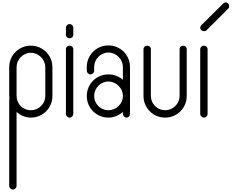

<svg xmlns="http://www.w3.org/2000/svg" viewBox="-20 -956 1942 1564"><path d="M231 -584C133 -584 55 -506 55 -408V-174C55 -166 57 -160 57 -154C57 -152 55 -146 55 -144V558C55 574 69 588 85 588C101 588 115 574 115 558V-44C147 -16 187 2 231 2C329 2 407 -76 407 -174V-408C407 -506 329 -584 231 -584ZM231 -526C295 -526 349 -472 349 -408V-174C349 -110 295 -58 231 -58C167 -58 115 -110 115 -174V-408C115 -472 167 -526 231 -526Z M547 -760C531 -760 517 -746 517 -730V-672C517 -656 531 -644 547 -644C563 -644 577 -656 577 -672V-730C577 -746 563 -760 547 -760ZM547 -584C531 -584 517 -572 517 -556V-28C517 -12 531 2 547 2C563 2 577 -12 577 -28V-556C577 -572 563 -584 547 -584Z M863 -586C765 -586 687 -508 687 -410V-380C687 -364 701 -350 717 -350C733 -350 747 -364 747 -380V-410C747 -474 799 -528 863 -528C927 -528 981 -474 981 -410V-306C949 -334 907 -350 863 -350C765 -350 687 -272 687 -174C687 -76 765 2 863 2C907 2 949 -16 981 -44V-28C981 -12 995 2 1011 2C1027 2 1039 -12 1039 -28V-410C1039 -508 961 -586 863 -586ZM863 -292C927 -292 981 -238 981 -174C981 -110 927 -58 863 -58C799 -58 747 -110 747 -174C747 -238 799 -292 863 -292Z M1179 -584C1163 -584 1149 -572 1149 -556V-174C1149 -76 1227 2 1325 2C1423 2 1501 -76 1501 -174V-556C1501 -572 1487 -584 1471 -584C1455 -584 1443 -572 1443 -556V-174C1443 -110 1389 -58 1325 -58C1261 -58 1209 -110 1209 -174V-556C1209 -572 1195 -584 1179 -584Z M1819 -936C1811 -936 1801 -932 1797 -926L1621 -752C1615 -748 1611 -738 1611 -730C1611 -714 1625 -702 1641 -702C1649 -702 1659 -704 1663 -710L1839 -886C1845 -890 1847 -900 1847 -906C1847 -922 1835 -936 1819 -936ZM1641 -584C1625 -584 1611 -572 1611 -556V-28C1611 -12 1625 2 1641 2C1657 2 1671 -12 1671 -28V-556C1671 -572 1657 -584 1641 -584Z"/></svg>

Font: bauhaus_2017
Style: _regular
Weight: 400
Version: Version 1.0